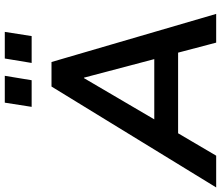

<svg xmlns="http://www.w3.org/2000/svg" viewBox="-120 -864 945 822"><g transform="rotate(-90 353.0 -452.5)"><path d="M-38 0 394 -705H499L705 0H582L532 -190L572 -163H158L208 -187L98 0ZM430 -566 240 -242 218 -265H545L518 -240L432 -566ZM495 -790 514 -905H628L610 -790ZM307 -790 325 -905H440L421 -790Z"/></g></svg>

Font: Nunito Sans 12pt ExtraLight
Style: Italic
Weight: 200
Italic angle: -9°
Designer: Vernon Adams
Foundry: Vernon Adams
Version: Version 3.101;gftools[0.9.27]